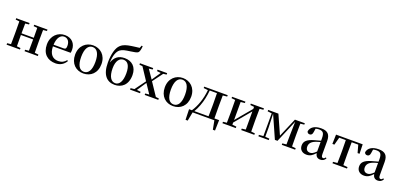

<svg xmlns="http://www.w3.org/2000/svg" viewBox="27 -2133 7492 3594"><g transform="rotate(20 3773.0 -336.0)"><path d="M398 -499 472 -492C473 -437 474 -356 474 -295H230L232 -491L306 -499V-527H40V-499L115 -491C116 -435 117 -351 117 -296V-232C117 -177 116 -93 115 -37L40 -29V0H306V-29L232 -37C231 -93 230 -181 230 -262H474C474 -180 473 -93 472 -36L398 -29V0H663V-29L588 -37L586 -232V-296L588 -491L663 -499V-527H398Z M1015 16C1110 16 1181 -28 1224 -103L1207 -117C1169 -69 1121 -42 1050 -42C945 -42 869 -110 866 -267H1219C1223 -284 1225 -303 1225 -328C1225 -449 1147 -543 1007 -543C869 -543 747 -439 747 -264C747 -81 858 16 1015 16ZM867 -300C872 -440 931 -510 1003 -510C1074 -510 1118 -455 1118 -369C1118 -320 1107 -300 1068 -300Z M1571 16C1718 16 1834 -85 1834 -265C1834 -444 1711 -543 1571 -543C1432 -543 1309 -443 1309 -265C1309 -86 1424 16 1571 16ZM1571 -17C1483 -17 1430 -100 1430 -263C1430 -426 1483 -510 1571 -510C1660 -510 1713 -426 1713 -263C1713 -100 1660 -17 1571 -17Z M2196 -17C2115 -17 2056 -96 2056 -264C2056 -414 2117 -484 2195 -484C2276 -484 2330 -420 2330 -262C2330 -102 2277 -17 2196 -17ZM2195 16C2329 16 2450 -69 2450 -270C2450 -432 2350 -520 2207 -520C2083 -520 2012 -464 1969 -344C1978 -501 2012 -580 2065 -620C2110 -652 2163 -662 2261 -675C2332 -686 2388 -692 2411 -715C2430 -737 2440 -782 2445 -842L2423 -848L2402 -796C2356 -789 2296 -785 2246 -776C2154 -761 2091 -747 2037 -696C1970 -636 1936 -502 1936 -334C1936 -86 2043 16 2195 16Z M2856 -498 2933 -489 2869 -395 2815 -314 2695 -490 2769 -498V-527H2505V-498L2567 -492L2728 -248L2573 -37L2499 -29V0H2698V-29L2622 -38L2690 -140L2745 -222L2869 -36L2791 -29V0H3062V-29L3001 -35L2832 -288L2982 -490L3047 -498V-527H2856Z M3358 16C3505 16 3621 -85 3621 -265C3621 -444 3498 -543 3358 -543C3219 -543 3096 -443 3096 -265C3096 -86 3211 16 3358 16ZM3358 -17C3270 -17 3217 -100 3217 -263C3217 -426 3270 -510 3358 -510C3447 -510 3500 -426 3500 -263C3500 -100 3447 -17 3358 -17Z M3785 -499 3872 -489C3855 -309 3798 -150 3720 -33H3663L3669 176H3712L3746 0H4179L4213 176H4256L4262 -33H4168L4166 -232V-296L4168 -491L4253 -499V-527H3785ZM4051 -33H3768C3795 -75 3817 -125 3837 -177C3874 -273 3897 -382 3907 -494H4051C4053 -438 4054 -351 4054 -296V-232C4054 -176 4053 -90 4051 -33Z M4714 -499 4791 -490V-449L4641 -271L4524 -131V-490L4606 -499V-527H4340V-499L4415 -491C4416 -435 4417 -351 4417 -296V-232C4417 -177 4416 -93 4415 -37L4340 -29V0H4606V-29L4524 -38V-81L4669 -254L4791 -400V-38L4714 -29V0H4975V-29L4900 -37L4898 -232V-296L4900 -491L4975 -499V-527H4714Z M5143 0H5263V-29L5180 -36V-221L5170 -492L5369 -43H5421L5610 -491L5604 -219L5602 -37L5522 -29V0H5788V-29L5713 -37L5711 -232V-296L5713 -491L5789 -499V-527H5592L5431 -150L5263 -527H5059V-499L5143 -489V-36L5056 -29V0Z M6290 15C6339 15 6372 -4 6395 -46L6379 -61C6361 -38 6350 -31 6334 -31C6309 -31 6296 -47 6296 -100V-356C6296 -488 6239 -543 6113 -543C5984 -543 5905 -490 5890 -404C5896 -376 5916 -362 5944 -362C5973 -362 5997 -380 6002 -428L6013 -500C6036 -507 6057 -510 6078 -510C6156 -510 6187 -480 6187 -372V-324C6146 -313 6103 -302 6067 -291C5923 -250 5875 -199 5875 -117C5875 -33 5934 16 6016 16C6091 16 6133 -16 6189 -77C6200 -19 6232 15 6290 15ZM6187 -109C6132 -55 6100 -41 6067 -41C6016 -41 5981 -71 5981 -133C5981 -194 6016 -238 6093 -268C6118 -278 6152 -288 6187 -297Z M6617 0H6821V-29L6735 -37L6733 -232V-296L6735 -493H6866L6908 -340H6947L6942 -527H6411L6406 -340H6446L6487 -493H6618C6620 -437 6621 -351 6621 -296V-232C6621 -177 6620 -94 6618 -37L6532 -29V0Z M7435 15C7484 15 7517 -4 7540 -46L7524 -61C7506 -38 7495 -31 7479 -31C7454 -31 7441 -47 7441 -100V-356C7441 -488 7384 -543 7258 -543C7129 -543 7050 -490 7035 -404C7041 -376 7061 -362 7089 -362C7118 -362 7142 -380 7147 -428L7158 -500C7181 -507 7202 -510 7223 -510C7301 -510 7332 -480 7332 -372V-324C7291 -313 7248 -302 7212 -291C7068 -250 7020 -199 7020 -117C7020 -33 7079 16 7161 16C7236 16 7278 -16 7334 -77C7345 -19 7377 15 7435 15ZM7332 -109C7277 -55 7245 -41 7212 -41C7161 -41 7126 -71 7126 -133C7126 -194 7161 -238 7238 -268C7263 -278 7297 -288 7332 -297Z"/></g></svg>

Font: Noto Serif CJK HK SemiBold
Style: Regular
Weight: 600
Designer: Ryoko NISHIZUKA 西塚涼子 (kana & ideographs); Frank Grießhammer (Latin, Greek & Cyrillic); Wenlong ZHANG 张文龙 (bopomofo); San
Foundry: Adobe
Version: Version 2.001;hotconv 1.1.0;makeotfexe 2.6.0